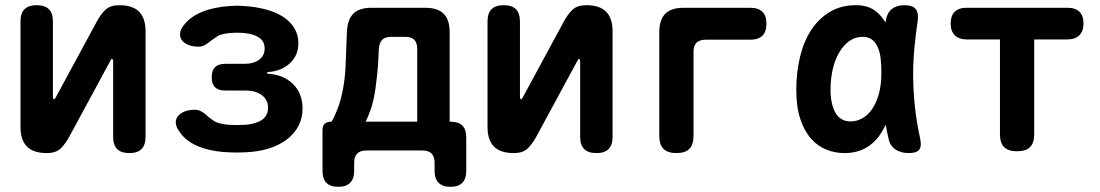

<svg xmlns="http://www.w3.org/2000/svg" viewBox="-20 -580 4240 740"><path d="M59 -497Q59 -529 74.5 -544.5Q90 -560 121 -560Q153 -560 168.5 -544.5Q184 -529 184 -497V-203Q186 -197 188 -197Q190 -197 191 -199L194 -203L352 -495Q368 -525 386.5 -542.5Q405 -560 440 -560Q491 -560 516 -535Q541 -510 541 -459V-53Q541 -21 525.5 -5.5Q510 10 479 10Q447 10 431.5 -5.5Q416 -21 416 -53V-347Q414 -353 412 -353Q410 -353 409 -352L406 -347L248 -55Q232 -25 213.5 -7.5Q195 10 160 10Q109 10 84 -15Q59 -40 59 -91Z M687 -481Q712 -515 758.5 -534Q805 -553 868 -557Q881 -558 893.5 -558Q906 -558 918 -557Q966 -554 1005 -543.5Q1044 -533 1071.5 -515Q1099 -497 1114.5 -471.5Q1130 -446 1130 -413Q1130 -366 1096.5 -335.5Q1063 -305 1010 -302V-296Q1072 -293 1109 -256.5Q1146 -220 1146 -162Q1146 -124 1130 -94Q1114 -64 1085 -42Q1056 -20 1015.5 -7.5Q975 5 926 7Q910 8 893 8Q876 8 860 7Q792 4 743 -16.5Q694 -37 670 -75Q658 -92 657.5 -106.5Q657 -121 665.5 -132Q674 -143 691 -150Q708 -157 731 -157Q742 -157 750 -153.5Q758 -150 765 -145Q772 -140 779.5 -133Q787 -126 795 -121Q806 -111 822 -106Q838 -101 860 -99Q876 -98 893 -98Q910 -98 926 -99Q966 -102 989.5 -118Q1013 -134 1013 -165Q1013 -195 989.5 -213Q966 -231 926 -231H848Q822 -231 809 -243.5Q796 -256 796 -282Q796 -309 809 -321.5Q822 -334 848 -334H921Q958 -334 979 -350Q1000 -366 1000 -393Q1000 -421 978 -435.5Q956 -450 918 -453Q906 -454 893.5 -454Q881 -454 868 -453Q849 -451 835 -447.5Q821 -444 812 -436Q802 -430 794.5 -424Q787 -418 779.5 -412.5Q772 -407 764 -403.5Q756 -400 746 -400Q722 -400 705.5 -407Q689 -414 681 -425Q673 -436 674 -451Q675 -466 687 -481Z M1284 140Q1253 140 1238 124.5Q1223 109 1223 79V-78Q1223 -94 1231 -102.5Q1239 -111 1256 -111H1258Q1269 -129 1281.5 -161.5Q1294 -194 1302 -237Q1310 -280 1312 -327L1317 -456Q1319 -504 1341.5 -527Q1364 -550 1412 -550H1619Q1667 -550 1690 -527Q1713 -504 1713 -456V-111H1717Q1747 -111 1762 -96Q1777 -81 1777 -51V79Q1777 109 1762 124.5Q1747 140 1716 140Q1686 140 1670.5 124.5Q1655 109 1655 79V47Q1655 24 1643.5 12Q1632 0 1608 0H1392Q1368 0 1356.5 12Q1345 24 1345 47V79Q1345 109 1329.5 124.5Q1314 140 1284 140ZM1588 -391Q1588 -416 1576.5 -427Q1565 -438 1541 -438H1488Q1464 -438 1453 -426.5Q1442 -415 1440 -391L1437 -328Q1433 -281 1427 -238Q1421 -195 1410 -162Q1399 -129 1389 -111H1588Z M1859 -497Q1859 -529 1874.5 -544.5Q1890 -560 1921 -560Q1953 -560 1968.5 -544.5Q1984 -529 1984 -497V-203Q1986 -197 1988 -197Q1990 -197 1991 -199L1994 -203L2152 -495Q2168 -525 2186.5 -542.5Q2205 -560 2240 -560Q2291 -560 2316 -535Q2341 -510 2341 -459V-53Q2341 -21 2325.5 -5.5Q2310 10 2279 10Q2247 10 2231.5 -5.5Q2216 -21 2216 -53V-347Q2214 -353 2212 -353Q2210 -353 2209 -352L2206 -347L2048 -55Q2032 -25 2013.5 -7.5Q1995 10 1960 10Q1909 10 1884 -15Q1859 -40 1859 -91Z M2587 10Q2553 10 2537 -6.5Q2521 -23 2521 -56V-456Q2521 -504 2544 -527Q2567 -550 2615 -550H2872Q2903 -550 2918.5 -534.5Q2934 -519 2934 -489Q2934 -458 2918.5 -442.5Q2903 -427 2872 -427H2700Q2677 -427 2665 -416Q2653 -405 2653 -380V-56Q2653 -23 2637 -6.5Q2621 10 2587 10Z M3234 10Q3198 10 3164.5 -3.5Q3131 -17 3105.5 -46Q3080 -75 3064.5 -121.5Q3049 -168 3049 -234Q3049 -301 3063.5 -361Q3078 -421 3107 -465Q3136 -509 3179 -534.5Q3222 -560 3279 -560Q3326 -560 3355 -537Q3378 -519 3393 -493Q3394 -497 3394 -501Q3399 -531 3417.5 -545.5Q3436 -560 3466 -560Q3497 -560 3509 -545.5Q3521 -531 3517 -501Q3509 -446 3504 -392Q3499 -338 3499.5 -283.5Q3500 -229 3506 -171Q3512 -113 3526 -48Q3533 -18 3523.5 -4Q3514 10 3483 10Q3452 10 3431 -4Q3410 -18 3404 -48Q3398 -74 3394 -99Q3389 -89 3383 -79Q3360 -37 3323 -13.5Q3286 10 3234 10ZM3259 -112Q3281 -112 3302.5 -123.5Q3324 -135 3340.5 -158.5Q3357 -182 3367 -217Q3377 -252 3377 -299Q3377 -326 3374.5 -351.5Q3372 -377 3364 -396Q3356 -415 3342 -426.5Q3328 -438 3305 -438Q3276 -438 3253.5 -422Q3231 -406 3214.5 -378Q3198 -350 3189.5 -313Q3181 -276 3181 -234Q3181 -179 3200 -145.5Q3219 -112 3259 -112Z M3834 -428H3706Q3676 -428 3660 -444Q3644 -460 3644 -490Q3644 -519 3659.5 -534.5Q3675 -550 3705 -550H4095Q4125 -550 4140.5 -534.5Q4156 -519 4156 -490Q4156 -460 4140 -444Q4124 -428 4094 -428H3966V-63Q3966 -29 3950 -13Q3934 3 3900 3Q3866 3 3850 -13Q3834 -29 3834 -63Z"/></svg>

Font: Maple Mono
Style: Bold
Weight: 700
Monospace: yes
Designer: subframe7536
Version: Version 7.200